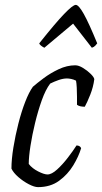

<svg xmlns="http://www.w3.org/2000/svg" viewBox="-20 -768 419 788"><path d="M136 0Q121 0 98 -12Q75 -24 55 -41.5Q35 -59 27 -76Q27 -114 35 -163Q43 -212 55.5 -261Q68 -310 83.5 -350Q99 -390 115 -412Q131 -426 159 -447Q187 -468 221 -484Q255 -500 289 -500Q303 -500 321 -489Q339 -478 352.5 -464.5Q366 -451 367 -443Q363 -411 350.5 -379.5Q338 -348 328 -330Q317 -330 309 -332Q301 -334 296 -338Q296 -351 296 -370.5Q296 -390 295 -408.5Q294 -427 292 -437Q282 -442 272 -444Q262 -446 255 -446Q239 -446 220.5 -439.5Q202 -433 186 -425Q167 -400 151.5 -356.5Q136 -313 124 -263.5Q112 -214 105 -169Q98 -124 98 -95Q112 -77 136.5 -64.5Q161 -52 175 -52Q192 -52 214.5 -72.5Q237 -93 258.5 -121Q280 -149 294 -171Q308 -171 313 -160Q303 -126 280.5 -89Q258 -52 222.5 -26Q187 0 136 0ZM162 -572Q154 -576 148 -581Q142 -586 141 -590Q207 -673 243 -710.5Q279 -748 291 -748Q303 -748 324 -710.5Q345 -673 379 -590Q376 -586 371 -580.5Q366 -575 357 -572L280 -671Z"/></svg>

Font: Texturina 72pt 72pt Light
Style: Italic
Weight: 300
Italic angle: -11°
Designer: Guillermo Torres Carreño
Foundry: Omnibus-Type
Version: Version 1.002; ttfautohint (v1.8.3)